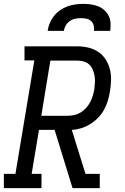

<svg xmlns="http://www.w3.org/2000/svg" viewBox="-30 -975 650 995"><path d="M-10 0V-74H50L148 -662H97V-735H369Q399 -735 427 -728.5Q455 -722 478 -707Q501 -692 516.5 -668.5Q532 -645 539 -618Q546 -591 545.5 -561.5Q545 -532 540 -502Q536 -478 529 -454Q522 -430 509.5 -407Q497 -384 478.5 -365Q460 -346 437.5 -332Q415 -318 390.5 -310.5Q366 -303 342 -302L413 -74H487V0H346L253 -302H172L134 -74H185V0ZM321 -375Q338 -375 355.5 -379Q373 -383 388.5 -392.5Q404 -402 416.5 -416Q429 -430 437.5 -446Q446 -462 451 -479Q456 -496 459 -513Q461 -531 462 -548.5Q463 -566 460 -582.5Q457 -599 450.5 -614.5Q444 -630 432 -641Q420 -652 403.5 -656.5Q387 -661 369 -661H231L184 -375ZM217 -815Q220 -836 228 -855.5Q236 -875 249.5 -892Q263 -909 281.5 -922Q300 -935 320 -942Q340 -949 360.5 -952Q381 -955 402 -955Q422 -955 442 -952Q462 -949 479.5 -942Q497 -935 511 -922Q525 -909 533.5 -892Q542 -875 543 -855Q544 -835 541 -815H457Q459 -829 455.5 -843Q452 -857 442 -866Q432 -875 418 -878Q404 -881 390 -881Q375 -881 360 -878Q345 -875 332 -866Q319 -857 311 -843.5Q303 -830 301 -815Z"/></svg>

Font: Iosevka Slab Extended Oblique
Style: Regular
Weight: 400
Width: 7
Italic angle: -9°
Monospace: yes
Designer: Belleve Invis
Foundry: Belleve Invis
Version: Version 11.1.0; ttfautohint (v1.8.3)